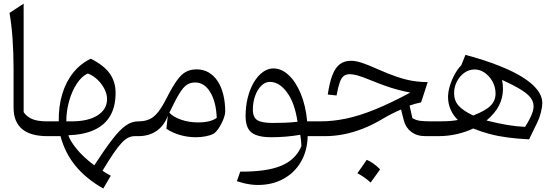

<svg xmlns="http://www.w3.org/2000/svg" viewBox="-20 -763 3127 1076"><path d="M112.5 -742.5 33.3 -690.6Q44.5 -626.7 50.2 -548Q56 -469.2 56 -376.2V-161.3Q56 -118.7 68.7 -88.3Q81.4 -57.9 105.9 -38.3Q130.3 -18.7 165.4 -9.4Q200.5 0 245.1 0H245.6V-82.9H245.1Q187 -82.9 157.1 -97.2Q127.1 -111.5 112.5 -134.9Z M472.6 -351Q502.1 -339.8 526.3 -316.6Q550.5 -293.4 565.2 -264.6Q580 -235.9 580 -207.9Q580 -150.9 527.4 -116.9Q474.9 -82.9 381.2 -82.9H351.6Q351.6 -141.4 367.7 -197.7Q383.7 -254 411.3 -295.5Q438.9 -337 472.6 -351ZM488.8 -434.1Q431.2 -406.3 390.5 -355.9Q349.9 -305.6 329 -236.4Q308 -167.2 309.2 -82.9H245.6Q237.8 -82.9 233.9 -75.3Q230 -67.6 230 -51V-31.9Q230 -15.3 233.9 -7.6Q237.8 0 245.6 0Q266 0 283.2 -0.1Q300.5 -0.2 319.1 -0.2Q343.8 93.8 402.9 166.1Q461.9 238.3 558.7 293.6L600.9 221.7Q588.1 215 575.5 207.5Q562.9 200 554.3 193.8Q590.2 134.5 616 96.6Q641.7 58.8 661.9 37.5Q682 16.3 699.3 8.2Q716.6 0 735.6 0H754.6V-82.9H754.2Q718.2 -82.9 684.4 -59.1Q650.6 -35.4 609.3 18.5Q567.9 72.3 508.3 163.6Q445.7 116.4 408.9 70.9Q372 25.4 363.1 -4.9Q449.6 -8 508.5 -35.1Q567.5 -62.2 597.6 -114Q627.8 -165.7 627.8 -242.8Q627.8 -303.4 596.1 -349.4Q564.5 -395.5 488.8 -434.1Z M1073.9 -300.8Q1125.3 -300.8 1158.2 -246.6Q1191.2 -192.4 1194.6 -102.6Q1177.3 -89.7 1151 -83.3Q1124.8 -76.9 1090.6 -76.9Q1039.4 -76.9 994.7 -92.3Q950.1 -107.7 929 -131.5Q962.7 -202.2 985 -238.5Q1007.2 -274.8 1027.2 -287.8Q1047.2 -300.8 1073.9 -300.8ZM1081.8 -374.3Q1047.9 -374.3 1022.2 -360.6Q996.5 -347 971.2 -311.8Q946 -276.5 912.7 -211.2Q887.9 -162.4 865.7 -134.5Q843.5 -106.5 817.4 -94.7Q791.3 -82.9 754.9 -82.9Q747.1 -82.9 743.2 -75.3Q739.3 -67.6 739.3 -51V-31.9Q739.3 -15.3 743.2 -7.6Q747.1 0 754.9 0Q815.9 0 858.4 -30Q900.9 -60 920.3 -114.1L912.5 -41.5Q946.7 -18.4 989.6 -6.2Q1032.5 6.1 1078.2 6.1Q1106.6 6.1 1133.2 0.8Q1159.9 -4.4 1176.1 -13.2Q1184.2 -17.6 1193.3 -28.1Q1202.5 -38.7 1211.2 -53.1Q1219.9 -67.4 1226.9 -82.9Q1233.9 -98.4 1238 -112.8Q1242.1 -127.2 1242.1 -137.8Q1242.1 -189.9 1231.2 -233.4Q1220.3 -277 1199.6 -308.4Q1178.8 -339.9 1149.2 -357.1Q1119.5 -374.3 1081.8 -374.3Z M1492.4 -304.1Q1545 -304.1 1588.4 -245.4Q1631.8 -186.7 1647.3 -80.7Q1614.4 -76.7 1577.9 -75.3Q1541.5 -73.9 1509.9 -73.9Q1447.2 -73.9 1422.1 -89.6Q1397.1 -105.3 1397.1 -148.3Q1397.1 -190.8 1410 -226.2Q1423 -261.6 1444.6 -282.8Q1466.2 -304.1 1492.4 -304.1ZM1512.2 -379.5Q1480.8 -379.5 1452.6 -358.8Q1424.3 -338.1 1402.7 -301.7Q1381.1 -265.3 1368.7 -216.9Q1356.4 -168.4 1356.4 -112.4Q1356.4 -45.7 1390.3 -19.8Q1424.1 6.1 1500.3 6.1Q1541.3 6.1 1582.8 2.6Q1624.4 -0.9 1662.6 -7.6Q1665.3 9.6 1667 23.9Q1668.7 38.2 1669.2 55.8Q1636.7 132.7 1555 166.3Q1473.3 199.9 1326.3 198.9L1307.6 252.5Q1326.9 258.8 1346.5 263.6Q1366.1 268.4 1386.1 271Q1406.1 273.6 1424.8 273.6Q1505.1 273.6 1567.3 240Q1629.5 206.4 1665.9 144.8Q1702.2 83.1 1704.3 0H1759.3V-82.9H1701.4Q1693.3 -171 1665.5 -237.9Q1637.8 -304.8 1597.8 -342.1Q1557.8 -379.5 1512.2 -379.5Z M1946.7 -422.3Q1909.8 -422.3 1884.5 -403.2Q1859.2 -384.1 1843.1 -342.7Q1826.9 -301.2 1816.8 -233.2L1866 -228Q1874.7 -275 1883.8 -300.8Q1892.9 -326.7 1906.2 -337Q1919.6 -347.3 1940.5 -347.3Q1955.9 -347.3 1981.6 -340.7Q2007.4 -334.2 2054.4 -314.6Q2101.5 -295.4 2137.4 -282.6Q2173.3 -269.8 2206.8 -260.9Q2240.2 -251.9 2279.1 -244.1Q2170.5 -185.7 2083.2 -150.2Q1996 -114.6 1921.3 -98.7Q1846.6 -82.9 1775 -82.9H1759.3Q1751.5 -82.9 1747.6 -75.3Q1743.7 -67.6 1743.7 -51V-31.9Q1743.7 -15.3 1747.6 -7.6Q1751.5 0 1759.3 0H1801.5Q1853 0 1906.4 -10.4Q1959.8 -20.8 2015.6 -42.8Q2071.5 -64.8 2129.7 -100.1Q2154.8 -114.8 2180.1 -127.5Q2205.4 -140.2 2227.5 -149.2L2243.7 -86.1Q2253.5 -48.5 2284.6 -24.2Q2315.7 0 2365.1 0H2436.5V-82.9H2394.2Q2358.3 -82.9 2334.6 -85.9Q2310.8 -89 2291.1 -101.2L2275.4 -171.5Q2307.7 -182.4 2339.9 -189.4L2377 -303Q2333.7 -303 2292.3 -309.8Q2250.8 -316.7 2203.2 -332.9Q2155.5 -349.1 2093.5 -376.7Q2036.7 -402.1 2004.4 -412.2Q1972.1 -422.3 1946.7 -422.3ZM2035.1 132.7Q2021.9 152.2 2009.1 170.6Q1996.4 188.9 1982.9 207.8Q2002.6 218.3 2021.5 231.5Q2040.4 244.7 2057 260Q2071 241.2 2084.1 222.7Q2097.3 204.1 2110.2 185.9Q2089.4 165.4 2070.8 152.4Q2052.3 139.4 2035.1 132.7Z M2588.4 -455.3 2565.2 -397.5Q2543.8 -375.5 2527 -344.1Q2510.2 -312.7 2500.5 -279.8Q2490.9 -246.9 2490.9 -220.1Q2490.9 -182.6 2504.8 -150Q2518.8 -117.4 2545.8 -90.7Q2529.9 -87.3 2504.9 -85.1Q2479.8 -82.9 2436.5 -82.9Q2430 -82.9 2425.5 -76.6Q2420.9 -70.2 2420.9 -51V-31.9Q2420.9 -13.1 2425.3 -6.6Q2429.6 0 2436.5 0Q2491.7 0 2542.4 -12Q2593.1 -23.9 2631.9 -43Q2676.9 -24.6 2724.3 -12.1Q2771.8 0.5 2826 7.6Q2880.2 14.8 2945.1 17.9L2993.1 -80.8Q3004 -103.7 3011.6 -134.4Q3019.2 -165.1 3019.2 -184.7Q3019.2 -214.1 3003 -241.9Q2986.8 -269.7 2955.9 -295.9Q2925 -322.1 2880.3 -346.7Q2835.7 -371.3 2778.7 -393.7Q2735.9 -410.9 2686.9 -426.7Q2637.9 -442.6 2588.4 -455.3ZM2706.6 -87.7Q2754.4 -128.3 2776.5 -171.6Q2798.7 -214.8 2798.7 -265.8Q2798.7 -277.9 2797.5 -289.8Q2796.4 -301.8 2793.7 -315.1Q2865.8 -282.3 2907.3 -255.6Q2948.8 -228.8 2962.6 -200.8Q2976.4 -172.9 2965.6 -137.5Q2954.7 -102.1 2922.6 -52Q2873.4 -54.2 2822.2 -62.8Q2770.9 -71.4 2706.6 -87.7ZM2631.9 -115.7Q2574.5 -142.7 2549.6 -171.2Q2524.8 -199.7 2524.8 -240.1Q2524.8 -275.8 2540.5 -306.1Q2556.2 -336.5 2582.3 -355.1Q2608.4 -373.7 2639.3 -373.7Q2670.1 -373.7 2696.9 -354.9Q2723.7 -336.2 2740.4 -305.4Q2757.2 -274.7 2757.2 -239.1Q2757.2 -198.3 2728.7 -170.2Q2700.3 -142 2631.9 -115.7Z"/></svg>

Font: Pinar-VF
Style: Regular
Weight: 300
Designer: Amin Abedi
Version: Version 3.0